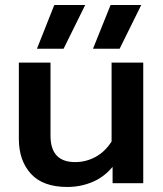

<svg xmlns="http://www.w3.org/2000/svg" viewBox="-20 -729 650 764"><path d="M196 -709H319L233 -535H127ZM420 -709H542L456 -535H350ZM55 -177V-480H181V-189Q181 -84 279 -84Q322 -84 360 -104.5Q398 -125 424 -166V-480H550V0H428V-65Q394 -24 347 -4.5Q300 15 248 15Q151 15 103 -37.5Q55 -90 55 -177Z"/></svg>

Font: Prompt Medium
Style: Regular
Weight: 500
Designer: Katatrad Team
Foundry: CadsonDemak
Version: Version 1.001